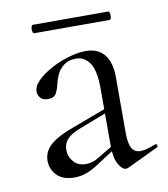

<svg xmlns="http://www.w3.org/2000/svg" viewBox="-65 -567 551 631"><g transform="rotate(-10 210.5 -251.5)"><path d="M314 6Q310 8 306 8Q293 8 281 -13.5Q269 -35 269 -76V-265Q269 -327 251.5 -352Q234 -377 206 -377Q181 -377 165 -364.5Q149 -352 141.5 -335Q134 -318 131 -303Q128 -289 121 -275.5Q114 -262 93 -262Q76 -262 68 -271.5Q60 -281 60 -292Q60 -311 78.5 -329Q97 -347 125.5 -362.5Q154 -378 185.5 -387Q217 -396 242 -396Q283 -396 304 -369.5Q325 -343 325 -295V-108Q325 -73 334 -57Q343 -41 363 -41Q381 -41 413 -54Q418 -56 420 -50.5Q422 -45 417 -43ZM134 7Q96 7 76 -13.5Q56 -34 56 -62Q56 -82 66.5 -98.5Q77 -115 100 -129Q123 -143 159 -156L279 -201L282 -188L176 -147Q158 -140 146 -131Q134 -122 128.5 -111Q123 -100 123 -87Q123 -64 138 -47Q153 -30 179 -30Q189 -30 200 -33Q211 -36 227 -46L290 -84L292 -71L218 -23Q194 -7 174.5 0Q155 7 134 7ZM86 -483Q82 -483 80.5 -490Q79 -497 80.5 -504Q82 -511 86 -511H337Q341 -511 342.5 -504Q344 -497 342.5 -490Q341 -483 337 -483Z"/></g></svg>

Font: Cormorant Garamond Light
Style: Regular
Weight: 400
Version: Version 4.001